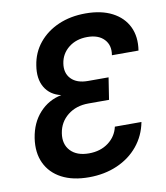

<svg xmlns="http://www.w3.org/2000/svg" viewBox="-84 -810 767 889"><g transform="rotate(-10 300.0 -365.0)"><path d="M263 10Q187 10 135 -17.5Q83 -45 59.5 -95Q36 -145 46 -212Q57 -283 99 -329Q141 -375 202 -387Q150 -399 126 -440Q102 -481 112 -542Q121 -602 157.5 -646.5Q194 -691 250.5 -715.5Q307 -740 378 -740Q452 -740 503 -713.5Q554 -687 577 -639.5Q600 -592 590 -528H465Q473 -574 446 -602.5Q419 -631 367 -631Q315 -631 279.5 -603Q244 -575 237 -530Q230 -485 256.5 -457.5Q283 -430 335 -430H432L416 -327H319Q261 -327 221.5 -295.5Q182 -264 174 -213Q166 -162 195.5 -130.5Q225 -99 282 -99Q336 -99 373.5 -127Q411 -155 421 -200H546Q534 -137 495 -89.5Q456 -42 396 -16Q336 10 263 10Z"/></g></svg>

Font: JetBrains Mono NL
Style: Bold Italic
Weight: 700
Italic angle: -9°
Designer: Philipp Nurullin, Konstantin Bulenkov
Foundry: JetBrains
Version: Version 2.304; ttfautohint (v1.8.4.7-5d5b)